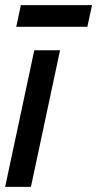

<svg xmlns="http://www.w3.org/2000/svg" viewBox="-28 -725 377 745"><path d="M-8 0 105 -530H205L92 0ZM35 -621 53 -705H329L311 -621Z"/></svg>

Font: Radio Canada Big
Style: Italic
Weight: 400
Italic angle: -12°
Designer: Étienne Aubert Bonn
Foundry: Coppers and Brasses
Version: Version 1.001